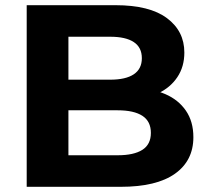

<svg xmlns="http://www.w3.org/2000/svg" viewBox="-20 -720 805 740"><path d="M82.9 0V-700H425Q556.7 -700 623.6 -650Q690.5 -600 690.5 -517.6Q690.5 -462.8 663.4 -422.5Q636.3 -382.2 589 -360Q541.8 -337.8 480.9 -337.8L499.7 -379.2Q566 -379.2 616.8 -357.4Q667.5 -335.6 696.4 -293.6Q725.3 -251.6 725.3 -191.2Q725.3 -100.8 654.3 -50.4Q583.3 0 445 0ZM243.7 -121.6H433.4Q495.9 -121.6 528.7 -142.5Q561.5 -163.4 561.5 -207.9Q561.5 -252.4 528.7 -273.7Q495.9 -294.9 433.4 -294.9H232V-412.9H405Q464.3 -412.9 495.5 -433.6Q526.7 -454.4 526.7 -495.7Q526.7 -537.4 495.5 -557.9Q464.3 -578.4 405 -578.4H243.7Z"/></svg>

Font: Montserrat Alternates Thin
Style: Regular
Weight: 100
Designer: Julieta Ulanovsky
Foundry: Julieta Ulanovsky
Version: Version 9.000